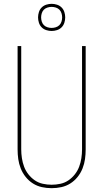

<svg xmlns="http://www.w3.org/2000/svg" viewBox="-20 -976 540 1004"><path d="M250 8Q224 8 199 2.5Q174 -3 152.5 -16.5Q131 -30 114.5 -50.5Q98 -71 88.5 -95Q79 -119 75.5 -144Q72 -169 72 -195V-735H91V-195Q91 -172 94.5 -149Q98 -126 106 -104.5Q114 -83 128.5 -64.5Q143 -46 162 -33Q181 -20 204 -15Q227 -10 250 -10Q273 -10 296 -15Q319 -20 338 -33Q357 -46 371.5 -64.5Q386 -83 394 -104.5Q402 -126 405.5 -149Q409 -172 409 -195V-735H428V-195Q428 -169 424.5 -144Q421 -119 411.5 -95Q402 -71 385.5 -50.5Q369 -30 347.5 -16.5Q326 -3 301 2.5Q276 8 250 8ZM250 -814Q236 -814 222 -818.5Q208 -823 198 -833Q188 -843 183.5 -857Q179 -871 179 -885Q179 -899 183.5 -913Q188 -927 198 -937Q208 -947 222 -951.5Q236 -956 250 -956Q264 -956 278 -951.5Q292 -947 302 -937Q312 -927 316.5 -913Q321 -899 321 -885Q321 -871 316.5 -857Q312 -843 302 -833Q292 -823 278 -818.5Q264 -814 250 -814ZM250 -830Q261 -830 272 -833.5Q283 -837 290.5 -844.5Q298 -852 301.5 -863Q305 -874 305 -885Q305 -896 301.5 -907Q298 -918 290.5 -925.5Q283 -933 272 -936.5Q261 -940 250 -940Q239 -940 228 -936.5Q217 -933 209.5 -925.5Q202 -918 198.5 -907Q195 -896 195 -885Q195 -874 198.5 -863Q202 -852 209.5 -844.5Q217 -837 228 -833.5Q239 -830 250 -830Z"/></svg>

Font: Iosevka Term Curly Thin
Style: Regular
Weight: 100
Designer: Belleve Invis
Foundry: Belleve Invis
Version: Version 32.3.0